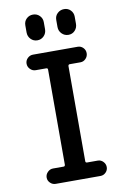

<svg xmlns="http://www.w3.org/2000/svg" viewBox="-102 -1009 704 1069"><g transform="rotate(-10 250.0 -475.0)"><path d="M183.6 -86.9Q191.4 -86.9 192.4 -95.7V-633.8Q192.4 -642.6 183.6 -642.6H124Q106.4 -642.6 93.3 -655.8Q80.1 -668.9 80.1 -687Q80.1 -705.1 93.3 -717.8Q106.4 -730.5 124 -730.5H377Q394.5 -730.5 407.2 -717.8Q419.9 -705.1 419.9 -687Q419.9 -668.9 407.2 -655.8Q394.5 -642.6 377 -642.6H316.4Q308.6 -642.6 307.6 -633.8V-95.7Q307.6 -86.9 316.4 -86.9H377Q394.5 -86.9 407.2 -73.7Q419.9 -60.5 419.9 -43Q419.9 -25.4 407.2 -12.7Q394.5 0 377 0H124Q106.4 0 93.3 -12.7Q80.1 -25.4 80.1 -43Q80.1 -60.5 93.3 -73.7Q106.4 -86.9 124 -86.9ZM389.6 -898.4V-858.4Q389.6 -835.9 375 -820.3Q360.4 -804.7 338.4 -804.7Q316.4 -804.7 300.8 -820.3Q285.2 -835.9 285.2 -858.4V-898.4Q285.2 -920.9 300.8 -935.5Q316.4 -950.2 338.4 -950.2Q360.4 -950.2 375 -935.1Q389.6 -919.9 389.6 -898.4ZM110.4 -898.4Q110.4 -920.9 125.5 -935.5Q140.6 -950.2 162.6 -950.2Q184.6 -950.2 199.7 -935.1Q214.8 -919.9 214.8 -898.4V-858.4Q214.8 -835.9 199.7 -820.3Q184.6 -804.7 162.6 -804.7Q140.6 -804.7 125.5 -820.3Q110.4 -835.9 110.4 -858.4Z"/></g></svg>

Font: Rounded Mgen+ 1mn medium
Style: Regular
Weight: 500
Designer: [Source Han Sans]
Ryoko NISHIZUKA  (kana & ideographs); Paul D. Hunt (Latin, Greek & Cyrillic); Wenlong ZHANG  (bopomofo
Version: Version 1.059.20150602